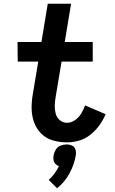

<svg xmlns="http://www.w3.org/2000/svg" viewBox="-20 -755 616 1029"><path d="M339 8Q371 8 404 -1.5Q437 -11 464.5 -33Q492 -55 512.5 -83.5Q533 -112 546 -143L436 -190Q428 -168 415.5 -147Q403 -126 382.5 -111.5Q362 -97 339 -97Q317 -97 300.5 -111Q284 -125 278.5 -146Q273 -167 273.5 -189Q274 -211 278 -234L310 -425H477V-530H327L361 -735H236L202 -530H74L75 -425H185L156 -251Q149 -212 149.5 -173.5Q150 -135 162.5 -100Q175 -65 201 -39Q227 -13 263.5 -2.5Q300 8 339 8ZM286 254Q327 221 352.5 174Q378 127 386 78Q389 62 384.5 47Q380 32 366.5 25.5Q353 19 337 19Q321 19 304.5 25.5Q288 32 279 47Q270 62 267 78Q265 91 267 103Q269 115 277 123.5Q285 132 296 135Q286 156 272.5 174.5Q259 193 241 209Z"/></svg>

Font: Iosevka Sparkle
Style: Bold Italic
Weight: 700
Italic angle: -9°
Designer: Belleve Invis
Foundry: Belleve Invis
Version: Version 4.5.0; ttfautohint (v1.8.3)